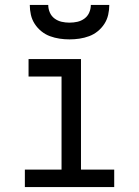

<svg xmlns="http://www.w3.org/2000/svg" viewBox="-20 -760 565 780"><path d="M81 0V-71H230V-449H96V-520H309V-71H444V0ZM262 -600Q242 -600 222 -603Q202 -606 183 -613Q164 -620 148 -633Q132 -646 121 -663Q110 -680 105.5 -700Q101 -720 101 -740H176Q176 -724 182.5 -709Q189 -694 202 -684.5Q215 -675 230.5 -671.5Q246 -668 262 -668Q279 -668 294.5 -671.5Q310 -675 323 -684.5Q336 -694 342.5 -709Q349 -724 349 -740H424Q424 -720 419.5 -700Q415 -680 404 -663Q393 -646 377 -633Q361 -620 342 -613Q323 -606 303 -603Q283 -600 262 -600Z"/></svg>

Font: Iosevka Pride
Style: Regular
Weight: 400
Monospace: yes
Designer: Belleve Invis
Foundry: Belleve Invis
Version: Version 30.3.1; ttfautohint (v1.8.4)